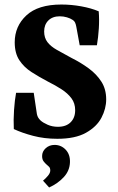

<svg xmlns="http://www.w3.org/2000/svg" viewBox="-20 -603 521 848"><path d="M449 -164Q449 -123 428 -83Q407 -43 359.5 -16.5Q312 10 233 10Q176 10 126.5 -3Q77 -16 41 -33Q39 -73 42 -117Q45 -161 51 -193H129L143 -99Q145 -90 148.5 -84Q152 -78 159 -71Q170 -61 190.5 -52Q211 -43 236 -43Q272 -43 292 -63Q312 -83 312 -116Q312 -147 295.5 -169Q279 -191 252 -208.5Q225 -226 191 -243Q153 -263 119.5 -284.5Q86 -306 65.5 -337Q45 -368 45 -416Q45 -487 96.5 -535Q148 -583 251 -583Q295 -583 339 -575Q383 -567 416 -553Q419 -517 416.5 -477.5Q414 -438 408 -403H332L317 -485Q315 -496 311.5 -503.5Q308 -511 301 -515Q291 -522 275.5 -526.5Q260 -531 244 -531Q212 -531 193.5 -512.5Q175 -494 175 -464Q175 -436 189.5 -417Q204 -398 231.5 -382.5Q259 -367 296 -347Q338 -326 372.5 -300.5Q407 -275 428 -242Q449 -209 449 -164ZM289 113Q288 151 261.5 179.5Q235 208 197 225L170 195Q182 185 192 173Q202 161 202 150Q202 139 196.5 133.5Q191 128 186 124Q179 118 172.5 109.5Q166 101 166 86Q166 66 182 51.5Q198 37 221 37Q250 37 270 58Q290 79 289 113Z"/></svg>

Font: Rasa
Style: Bold
Weight: 700
Designer: Anna Giedrys (Yrsa+Rasa design), David Brezina (Yrsa art-direction, Rasa art-direction, design)
Foundry: Rosetta Type Foundry
Version: Version 2.004